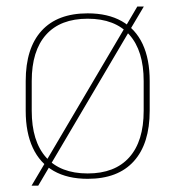

<svg xmlns="http://www.w3.org/2000/svg" viewBox="-20 -538 539 590"><path d="M249.5 11.5Q187.5 11.5 145 -12.8Q102.5 -37 80.8 -83.8Q59 -130.5 59 -197.5V-289Q59 -390 107.8 -443.5Q156.5 -497 249.5 -497Q311.5 -497 354 -473Q396.5 -449 418.2 -402.8Q440 -356.5 440 -289V-197.5Q440 -96.5 391.2 -42.5Q342.5 11.5 249.5 11.5ZM97.5 32.5H77L119 -38.5L123.5 -46L363.5 -453L367 -458.5L402 -518H422L380.5 -448L376.5 -441L136.5 -34L132 -26ZM249.5 -5Q333 -5 377.2 -54.5Q421.5 -104 421.5 -197.5V-289Q421.5 -382 377.5 -431.2Q333.5 -480.5 249.5 -480.5Q165.5 -480.5 121.5 -431.2Q77.5 -382 77.5 -289V-197.5Q77.5 -104 121.5 -54.5Q165.5 -5 249.5 -5Z"/></svg>

Font: Anek Devanagari Medium Thin
Style: Regular
Weight: 250
Version: Version 1.003